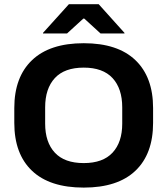

<svg xmlns="http://www.w3.org/2000/svg" viewBox="-20 -856 778 893"><path d="M369.5 16.5Q211 16.5 128.8 -61.8Q46.5 -140 46.5 -284.5V-353.5Q46.5 -497.5 129 -576.2Q211.5 -655 369.5 -655Q527.5 -655 609.8 -576.2Q692 -497.5 692 -353.5V-284.5Q692 -140 609.8 -61.8Q527.5 16.5 369.5 16.5ZM369.5 -97.5Q458.5 -97.5 503.5 -146Q548.5 -194.5 548.5 -281V-356.5Q548.5 -444 503.5 -492.8Q458.5 -541.5 369.5 -541.5Q280 -541.5 235 -492.8Q190 -444 190 -356.5V-281Q190 -194.5 235 -146Q280 -97.5 369.5 -97.5ZM300.5 -836.5H439L559 -703V-700.5H447.5L372 -769.5H367.5L292 -700.5H180V-703Z"/></svg>

Font: Anek Gujarati SemiExpanded SemiBold
Style: Regular
Weight: 600
Width: 6
Designer: Mrunmayee Ghaisas (Gujarati), Yesha Goshar (Latin)
Foundry: Ek Type
Version: Version 1.003